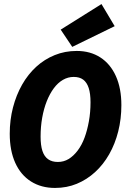

<svg xmlns="http://www.w3.org/2000/svg" viewBox="-20 -914 640 946"><path d="M251 12Q183 12 132.5 -20Q82 -52 55 -112Q28 -172 28 -255Q28 -323 44 -384.5Q60 -446 89 -497Q118 -548 158.5 -585Q199 -622 249.5 -642.5Q300 -663 358 -663Q425 -663 474.5 -631Q524 -599 551 -539Q578 -479 578 -396Q578 -328 562.5 -266.5Q547 -205 518 -154Q489 -103 448.5 -66Q408 -29 358.5 -8.5Q309 12 251 12ZM265 -116Q294 -116 318 -130.5Q342 -145 362.5 -172Q383 -199 396.5 -235.5Q410 -272 418 -316.5Q426 -361 426 -410Q426 -453 417 -480.5Q408 -508 390 -521.5Q372 -535 343 -535Q315 -535 290 -520.5Q265 -506 245 -479Q225 -452 210.5 -415.5Q196 -379 188 -334.5Q180 -290 180 -241Q180 -198 189 -170.5Q198 -143 217 -129.5Q236 -116 265 -116ZM336 -683 279 -768 480 -894 545 -785Z"/></svg>

Font: Source Code Pro ExtraLight ExtraBold
Style: Italic
Weight: 800
Italic angle: -11°
Monospace: yes
Version: Version 1.016;hotconv 1.0.116;makeotfexe 2.5.65601